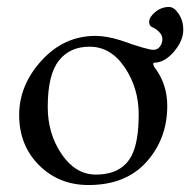

<svg xmlns="http://www.w3.org/2000/svg" viewBox="-20 -517 546 551"><path d="M460 -213Q460 -119 400.5 -52.5Q341 14 234 14Q149 14 92 -43Q35 -100 35 -187Q35 -273 99.5 -343.5Q164 -414 254 -414Q286 -414 327 -401Q403 -374 420 -374Q432 -374 439 -383.5Q446 -393 446 -405Q446 -416 436.5 -425.5Q427 -435 417 -439Q408 -443 408 -454Q408 -468 425.5 -482.5Q443 -497 465 -497Q480 -497 493 -477Q506 -457 506 -432Q506 -400 479 -368.5Q452 -337 422 -337Q419 -336 420 -331.5Q421 -327 424 -323Q460 -276 460 -213ZM237 -383Q180 -383 149 -343Q117 -303 117 -210Q117 -133 157 -74.5Q197 -16 255 -16Q330 -16 358 -71Q378 -110 378 -189Q378 -264 338 -323.5Q298 -383 237 -383Z"/></svg>

Font: EB Garamond SC 12
Style: Regular
Weight: 400
Version: Version 0.016 ; ttfautohint (v0.97) -l 8 -r 50 -G 200 -x 0 -